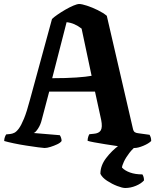

<svg xmlns="http://www.w3.org/2000/svg" viewBox="-20 -740 777 960"><path d="M203 0Q196 0 170.5 -3.5Q145 -7 112 -12Q79 -17 48.5 -23.5Q18 -30 1 -35Q1 -46 4.5 -55Q8 -64 11 -68L31 -70Q41 -71 51.5 -76Q62 -81 74 -97Q86 -113 100 -147Q114 -181 130 -242L240 -645Q249 -654 267 -666.5Q285 -679 306.5 -691.5Q328 -704 347 -712Q366 -720 376 -720Q389 -720 415 -711.5Q441 -703 468.5 -689.5Q496 -676 514 -661L644 -99Q647 -84 653.5 -79.5Q660 -75 670 -74L728 -66Q730 -63 733 -55Q736 -47 736 -35Q723 -22 696.5 -11Q670 0 652 0Q645 0 621.5 -2.5Q598 -5 567.5 -9.5Q537 -14 505.5 -19Q474 -24 450 -28.5Q426 -33 418 -36Q418 -46 421 -55.5Q424 -65 427 -69L448 -71Q475 -73 484 -88.5Q493 -104 486 -140L455 -282H226L189 -142Q183 -116 169.5 -96Q156 -76 148 -75L279 -64Q282 -60 285 -52Q288 -44 288 -35Q282 -26 266 -18.5Q250 -11 232.5 -5.5Q215 0 203 0ZM241 -349Q311 -349 361.5 -352.5Q412 -356 438 -361L388 -597Q370 -611 351.5 -619Q333 -627 313 -629ZM606 200Q592 200 566 190Q540 180 515.5 164Q491 148 482 129Q482 88 510.5 50.5Q539 13 576 -14L670 -17Q645 1 627 24.5Q609 48 599.5 68.5Q590 89 590 98Q604 113 630 122.5Q656 132 692 132Q700 144 700 162Q686 178 659.5 189Q633 200 606 200Z"/></svg>

Font: Texturina 72pt ExtraBold
Style: Regular
Weight: 800
Designer: Guillermo Torres Carreño
Foundry: Omnibus-Type
Version: Version 1.002; ttfautohint (v1.8.3)